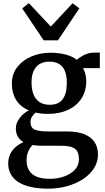

<svg xmlns="http://www.w3.org/2000/svg" viewBox="-20 -892 648 1181"><path d="M276.5 268.5Q214.5 268.5 168.2 257.8Q122 247 91.5 227Q61 207 45.8 178.2Q30.5 149.5 30.5 113Q30.5 81 43.2 55.2Q56 29.5 77.5 11Q99 -7.5 125 -17.5Q101 -31 89.2 -52Q77.5 -73 77.5 -102Q77.5 -124 88.2 -145.2Q99 -166.5 117.2 -184.2Q135.5 -202 158 -213Q105 -235 79 -277.5Q53 -320 53 -377Q53 -437 86.5 -479.8Q120 -522.5 174 -545Q228 -567.5 289 -567.5Q342.5 -567.5 383.8 -556.5Q425 -545.5 453 -524Q464.5 -536.5 494.8 -552.5Q525 -568.5 562.5 -568.5H594V-473H490Q496.5 -463 501 -450Q505.5 -437 508 -422.5Q510.5 -408 510.5 -392Q510.5 -331.5 481 -286.2Q451.5 -241 398.8 -216.2Q346 -191.5 276.5 -191.5Q255.5 -191.5 236 -193.5Q216.5 -195.5 199 -199.5Q185.5 -188 176.5 -173.5Q167.5 -159 167.5 -142Q167.5 -107.5 192.5 -95.5Q217.5 -83.5 277 -83.5H389Q455 -83.5 497.8 -66.8Q540.5 -50 561.5 -18.2Q582.5 13.5 582.5 59Q582.5 105 558 143.2Q533.5 181.5 490.8 209.5Q448 237.5 393 253Q338 268.5 276.5 268.5ZM288 208Q332.5 208 373 194Q413.5 180 439.5 153.2Q465.5 126.5 465.5 87.5Q465.5 60 456.5 41.5Q447.5 23 423.8 13.8Q400 4.5 355.5 4.5H238.5Q223 4.5 208.2 3.5Q193.5 2.5 180.5 0Q163.5 16.5 153.5 39.8Q143.5 63 143.5 94Q143.5 129 158 154.8Q172.5 180.5 204 194.2Q235.5 208 288 208ZM286 -247.5Q341.5 -247.5 366.2 -282.5Q391 -317.5 391 -382Q391 -427 379 -455.8Q367 -484.5 343 -498.8Q319 -513 284 -513Q251 -513 226.5 -499.8Q202 -486.5 188 -458.2Q174 -430 174 -385Q174 -344 185.5 -313Q197 -282 221.8 -264.8Q246.5 -247.5 286 -247.5ZM248.5 -644 116.5 -840.5 157.5 -872.5 292.5 -728.5 426.5 -872 468 -840.5 336.5 -644Z"/></svg>

Font: Merriweather 24pt SemiBold
Style: Regular
Weight: 600
Designer: Eben Sorkin
Foundry: Eben Sorkin
Version: Version 2.100